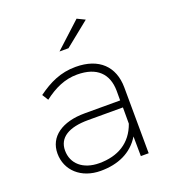

<svg xmlns="http://www.w3.org/2000/svg" viewBox="-136 -843 839 944"><g transform="rotate(-20 283.5 -371.0)"><path d="M414 -723 373 -743 239 -620H286ZM480 0 478 -346C477 -454 410 -522 287 -522C208 -522 148 -493 86 -448L106 -416C161 -458 216 -484 281 -484C385 -484 436 -431 437 -343V-292H252C132 -292 58 -239 58 -152C58 -64 127 1 230 1C320 1 394 -31 438 -103L439 0ZM236 -37C151 -37 98 -84 98 -153C98 -220 154 -255 256 -255H438V-170C406 -79 333 -37 236 -37Z"/></g></svg>

Font: Montserrat ExtraLight
Style: Regular
Weight: 250
Designer: Julieta Ulanovsky
Foundry: Julieta Ulanovsky
Version: Version 4.000